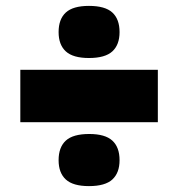

<svg xmlns="http://www.w3.org/2000/svg" viewBox="-20 -652 605 652"><path d="M179 -108Q179 -152 203.5 -174.5Q228 -197 283 -197Q337 -197 361.5 -174.5Q386 -152 386 -108Q386 -65 361.5 -42.5Q337 -20 282 -20Q228 -20 203.5 -42.5Q179 -65 179 -108ZM179 -543Q179 -587 203.5 -609.5Q228 -632 282 -632Q337 -632 361.5 -609.5Q386 -587 386 -543Q386 -500 361.5 -477.5Q337 -455 282 -455Q228 -455 203.5 -477.5Q179 -500 179 -543ZM49 -237V-415H516V-237Z"/></svg>

Font: Georama Black
Style: Regular
Weight: 900
Designer: Jean-Baptiste Levee
Foundry: Production Type
Version: Version 1.001